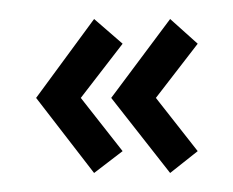

<svg xmlns="http://www.w3.org/2000/svg" viewBox="-20 -188 245 202"><path d="M159 -6 188 -29 144 -85 188 -142 159 -168 97 -85ZM79 -6 109 -29 65 -85 109 -142 79 -168 18 -85Z"/></svg>

Font: Hussar Tani
Style: Dwa
Weight: 700
Foundry: Cannot Into Space Fonts
Version: Version 0.92